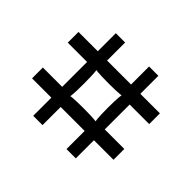

<svg xmlns="http://www.w3.org/2000/svg" viewBox="-148 -933 1167 1167"><g transform="rotate(-45 435.0 -350.0)"><path d="M790 -454V-534H635V-700H543V-534H329V-700H236V-534H80V-454H236V-248H80V-168H236V0H329V-168H543V0H635V-168H790V-248H635V-454ZM548 -242C548 -242 528 -248 436 -248C345 -248 324 -242 324 -242C324 -242 329 -259 329 -350C329 -442 324 -459 324 -459C324 -459 341 -454 436 -454C532 -454 548 -459 548 -459C548 -459 543 -443 543 -350C543 -258 548 -242 548 -242Z"/></g></svg>

Font: Gully
Style: Regular
Weight: 400
Designer: jaikishan Patel
Foundry: MagicType
Version: Version 1.000;Glyphs 3.2 (3242)